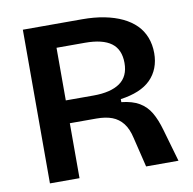

<svg xmlns="http://www.w3.org/2000/svg" viewBox="-75 -736 815 812"><g transform="rotate(-10 332.0 -330.0)"><path d="M75 0V-660H330Q382 -660 425 -651.5Q468 -643 501.5 -627Q535 -611 558 -588Q581 -565 593 -534Q605 -503 605 -466Q605 -432 594 -403.5Q583 -375 561.5 -353.5Q540 -332 507.5 -318.5Q475 -305 432 -299V-286Q479 -281 508.5 -263.5Q538 -246 556 -215.5Q574 -185 587 -139L627 0H488L457 -128Q448 -168 429.5 -191.5Q411 -215 383.5 -225.5Q356 -236 316 -236H202V0ZM202 -334H321Q395 -334 434.5 -361.5Q474 -389 474 -447Q474 -505 437 -532.5Q400 -560 324 -560H202Z"/></g></svg>

Font: Bricolage Grotesque 20pt SemiBold
Style: Regular
Weight: 600
Version: Version 1.001;gftools[0.9.33.dev8+g029e19f]